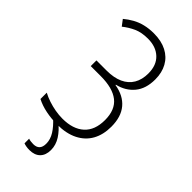

<svg xmlns="http://www.w3.org/2000/svg" viewBox="-291 -783 1060 1060"><g transform="rotate(45 238.5 -253.0)"><path d="M405.8 -549.3Q405.8 -477.1 369.6 -433.3Q333.5 -389.6 272.5 -375V-372.1Q343.3 -360.4 381.1 -315.4Q418.9 -270.5 418.9 -193.4Q418.9 -130.9 393.6 -85.4Q368.2 -40 318.8 -15.1Q269.5 9.8 198.2 9.8Q152.3 9.8 110.1 1.2Q67.9 -7.3 33.7 -24.9V-74.2Q56.2 -62 83.5 -53Q110.8 -43.9 139.6 -38.8Q168.5 -33.7 196.3 -33.7Q277.8 -33.7 323 -74.5Q368.2 -115.2 368.2 -194.8Q368.2 -274.4 320.6 -312Q272.9 -349.6 179.2 -349.6H101.6V-394H181.2Q237.8 -394 276.6 -411.9Q315.4 -429.7 335.4 -463.6Q355.5 -497.6 355.5 -545.9Q355.5 -609.9 318.1 -645Q280.8 -680.2 217.8 -680.2Q168.9 -680.2 134 -664.6Q99.1 -648.9 68.8 -624.5L42.5 -659.2Q65.9 -678.7 92.5 -693.6Q119.1 -708.5 151.1 -716.3Q183.1 -724.1 220.7 -724.1Q279.3 -724.1 320.8 -702.6Q362.3 -681.2 384 -641.8Q405.8 -602.5 405.8 -549.3ZM231 127Q231 93.8 211.4 62.5Q191.9 31.2 157.2 0L193.8 -3.9Q229.5 23.9 252 59.1Q274.4 94.2 274.4 133.3Q274.4 173.3 252.2 195.6Q230 217.8 189.5 217.8Q176.8 217.8 165 215.8Q153.3 213.9 144.5 210.4V174.3Q150.4 176.8 160.6 178.2Q170.9 179.7 181.6 179.7Q206.1 179.7 218.5 166.7Q231 153.8 231 127Z"/></g></svg>

Font: Open Sans SemiCondensed Light
Style: Regular
Weight: 300
Width: 4
Designer: Monotype Design Team
Foundry: Monotype Imaging Inc.
Version: Version 3.000